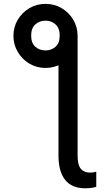

<svg xmlns="http://www.w3.org/2000/svg" viewBox="-20 -781 574 1005"><path d="M286.1 -550.3 386.2 -593.3V33.2Q386.2 82.5 403.1 102.5Q419.9 122.6 451.7 122.6Q466.8 122.6 483.9 117.7V196.8Q473.1 200.7 456.3 202.6Q439.5 204.6 426.3 204.6Q356 204.6 321 160.6Q286.1 116.7 286.1 33.2ZM50.3 -593.3Q50.3 -639.6 73 -677.7Q95.7 -715.8 133.8 -738.3Q171.9 -760.7 218.3 -760.7Q264.6 -760.7 302.7 -738.3Q340.8 -715.8 363.5 -677.7Q386.2 -639.6 386.2 -593.3Q386.2 -547.4 363.5 -509.3Q340.8 -471.2 302.7 -448.2Q264.6 -425.3 218.3 -425.3Q171.9 -425.3 133.8 -448Q95.7 -470.7 73 -509Q50.3 -547.4 50.3 -593.3ZM218.3 -517.1Q249 -517.1 270.8 -536.4Q292.5 -555.7 292.5 -595.2Q292.5 -633.3 270.8 -653.1Q249 -672.9 218.3 -672.9Q186.5 -672.9 164.8 -653.1Q143.1 -633.3 143.1 -595.2Q143.1 -555.7 164.8 -536.4Q186.5 -517.1 218.3 -517.1Z"/></svg>

Font: Inter 20pt
Style: Regular
Weight: 400
Version: Version 4.001;git-66647c0bb